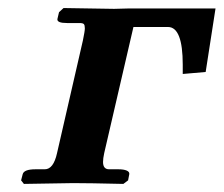

<svg xmlns="http://www.w3.org/2000/svg" viewBox="-20 -454 553 475"><path d="M121.1 -75.2 185.1 -354Q189.9 -377 189.9 -383.8Q189.9 -391.6 187.5 -394.3Q185.1 -397 176.8 -397H146Q120.1 -397 122.1 -407.2L126 -423.8L137.2 -434.1L262.2 -432.1Q268.1 -432.1 281 -432.6Q293.9 -433.1 299.8 -433.1H513.2L488.8 -275.9L432.1 -271V-293.9Q432.1 -386.7 396 -387.2H310.1L237.8 -75.2Q234.9 -62 234.9 -53.2Q234.9 -35.2 250 -35.2H272.9Q286.1 -35.2 293.5 -32Q300.8 -28.8 299.8 -22.9L296.9 -7.8L285.2 1Q199.2 -1 161.1 -1L39.1 1L32.2 -7.8L36.1 -22.9Q39.1 -35.2 67.9 -35.2H90.8Q112.3 -35.2 121.1 -75.2Z"/></svg>

Font: Linux Libertine O
Style: Semibold Italic
Weight: 600
Italic angle: -11.5°
Designer: Philipp H. Poll
Foundry: Philipp H. Poll
Version: Version 5.1.2